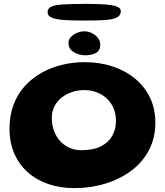

<svg xmlns="http://www.w3.org/2000/svg" viewBox="-20 -917 850 990"><path d="M362 53Q290 53 229 32Q168 11 123.2 -28.8Q78.5 -68.5 53.8 -125.2Q29 -182 29 -253.5Q29 -322.5 50 -377.5Q71 -432.5 108.2 -473.5Q145.5 -514.5 194.8 -542Q244 -569.5 300.5 -583Q357 -596.5 416.5 -596.5Q492.5 -596.5 558.8 -575Q625 -553.5 675 -512.8Q725 -472 753 -414.5Q781 -357 781 -285Q781 -205.5 748 -142.8Q715 -80 656.5 -36.5Q598 7 522.5 30Q447 53 362 53ZM398 -142.5Q463.5 -142.5 503 -163.8Q542.5 -185 560.2 -219.5Q578 -254 578 -293Q578 -330 565.5 -359.2Q553 -388.5 530.5 -409.2Q508 -430 478.5 -441.2Q449 -452.5 414.5 -452.5Q382 -452.5 351.8 -442.5Q321.5 -432.5 298 -414Q274.5 -395.5 260.8 -369Q247 -342.5 247 -310.5Q247 -273.5 258.2 -243Q269.5 -212.5 289.8 -190Q310 -167.5 337.8 -155Q365.5 -142.5 398 -142.5ZM420.5 -632Q387 -632 360 -648.5Q333 -665 333 -695.5Q333 -713 345.5 -726.2Q358 -739.5 377 -747.5Q396 -755.5 415 -755.5Q435.5 -755.5 454.5 -746Q473.5 -736.5 485.2 -721Q497 -705.5 497 -685.5Q497 -656.5 474.8 -644.2Q452.5 -632 420.5 -632ZM413 -811Q357.5 -811 315.2 -813.5Q273 -816 249.2 -825Q225.5 -834 225.5 -853.5Q225.5 -871.5 241 -881Q256.5 -890.5 299.5 -893.8Q342.5 -897 425 -897Q483 -897 522.5 -894Q562 -891 582.5 -883.2Q603 -875.5 603 -860Q603 -837 581.8 -826.5Q560.5 -816 518.5 -813.5Q476.5 -811 413 -811Z"/></svg>

Font: Gluten Thin SemiBold
Style: Regular
Weight: 600
Version: Version 1.300